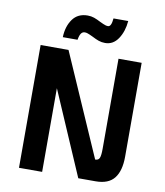

<svg xmlns="http://www.w3.org/2000/svg" viewBox="-97 -998 929 1078"><g transform="rotate(10 367.0 -459.0)"><path d="M661 -700V-165Q661 -84 628 -42Q595 0 522 0H423L217 -477V0H85V-700H244L498 -120H500Q517 -120 523 -134.5Q529 -149 529 -187V-700ZM317 -909Q337 -909 354 -903Q371 -897 392 -886Q395 -885 410.5 -877.5Q426 -870 439 -870Q458 -870 462 -918H546Q541 -858 513 -816Q485 -774 439 -774Q419 -774 402 -780Q385 -786 364 -797Q361 -798 345.5 -805.5Q330 -813 317 -813Q304 -813 296 -801.5Q288 -790 284 -765H200Q202 -827 231.5 -868Q261 -909 317 -909Z"/></g></svg>

Font: KoHo
Style: Bold
Weight: 700
Designer: Cadson Demak & Katatrad Team
Foundry: Cadson Demak Co.,Ltd.
Version: Version 1.000; ttfautohint (v1.6)